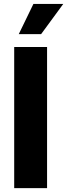

<svg xmlns="http://www.w3.org/2000/svg" viewBox="-20 -970 346 990"><path d="M222.7 -727.5V0H53.2V-727.5ZM76.7 -793.9 152.3 -949.7H306.2L191.9 -793.9Z"/></svg>

Font: Inter 20pt ExtraBold
Style: Regular
Weight: 800
Version: Version 4.001;git-66647c0bb